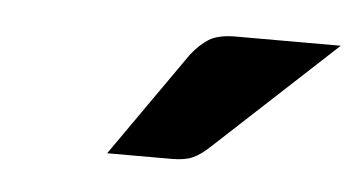

<svg xmlns="http://www.w3.org/2000/svg" viewBox="-27 -769 420 224"><g transform="rotate(5 182.5 -657.5)"><path d="M241.9 -731.8H364.8L223.8 -601.1Q213.6 -591.4 204.5 -587.3Q195.4 -583.1 180 -583.1H104.2L189.8 -705.3Q199.5 -718 210.4 -724.9Q221.4 -731.8 241.9 -731.8Z"/></g></svg>

Font: Aleo
Style: Italic
Weight: 400
Italic angle: -7°
Designer: Alessio Laiso
Foundry: Alessio Laiso
Version: Version 2.001;gftools[0.9.29]